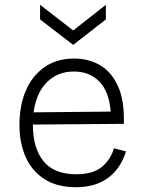

<svg xmlns="http://www.w3.org/2000/svg" viewBox="-20 -768 594 800"><path d="M296 12Q218 12 165.5 -21.5Q113 -55 87 -113.5Q61 -172 61 -248Q61 -328 87.5 -390Q114 -452 165 -488Q216 -524 289 -524Q350 -524 397.5 -496Q445 -468 472 -408Q499 -348 496 -252L117 -249V-248Q117 -151 161 -96.5Q205 -42 298 -42Q366 -42 403 -71.5Q440 -101 455 -150L505 -137Q483 -66 430.5 -27Q378 12 296 12ZM288 -470Q220 -470 175.5 -425.5Q131 -381 120 -300L441 -303Q435 -386 394 -428Q353 -470 288 -470ZM147 -748 285 -641 421 -748V-687L285 -581L147 -687Z"/></svg>

Font: Bricolage Grotesque 12pt ExtraLight
Style: Regular
Weight: 200
Designer: Mathieu Triay
Foundry: Atelier Triay
Version: Version 1.001; ttfautohint (v1.8.4.7-5d5b);gftools[0.9.33.de